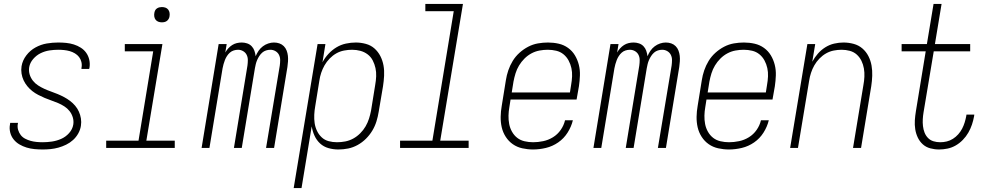

<svg xmlns="http://www.w3.org/2000/svg" viewBox="-20 -755 5040 980"><path d="M198 8Q177 8 156 6Q135 4 115.5 -2Q96 -8 79 -18Q62 -28 49.5 -43.5Q37 -59 32 -79.5Q27 -100 31 -120Q31 -122 31.5 -124Q32 -126 32 -128H72Q72 -127 71.5 -125.5Q71 -124 71 -123Q68 -107 72.5 -92Q77 -77 86 -65.5Q95 -54 108.5 -47Q122 -40 136.5 -36Q151 -32 166.5 -30.5Q182 -29 198 -29Q221 -29 245 -32.5Q269 -36 292 -46Q315 -56 332.5 -75.5Q350 -95 354 -119Q357 -138 351.5 -156Q346 -174 335 -188Q324 -202 308.5 -212Q293 -222 276.5 -229Q260 -236 242.5 -242Q225 -248 208.5 -255Q192 -262 175.5 -270.5Q159 -279 145 -290Q131 -301 119.5 -315Q108 -329 100.5 -345Q93 -361 90 -379.5Q87 -398 90 -417Q95 -447 114.5 -472.5Q134 -498 161.5 -513Q189 -528 218.5 -533Q248 -538 277 -538Q298 -538 318 -536Q338 -534 357 -528Q376 -522 392.5 -511.5Q409 -501 420 -485.5Q431 -470 435.5 -450.5Q440 -431 437 -411Q436 -409 436 -407Q436 -405 435 -403H395Q396 -404 396 -405.5Q396 -407 396 -409Q399 -424 395.5 -438.5Q392 -453 383.5 -464Q375 -475 362.5 -482.5Q350 -490 336 -494Q322 -498 307 -499.5Q292 -501 277 -501Q255 -501 232 -497.5Q209 -494 187.5 -483.5Q166 -473 149.5 -454Q133 -435 129 -412Q126 -392 131.5 -374.5Q137 -357 148 -343Q159 -329 174.5 -319Q190 -309 206.5 -301.5Q223 -294 240 -288Q257 -282 274 -275Q291 -268 307 -259.5Q323 -251 337.5 -240Q352 -229 363.5 -215.5Q375 -202 382.5 -185.5Q390 -169 393 -150.5Q396 -132 393 -113Q390 -93 379.5 -74Q369 -55 353 -40.5Q337 -26 317.5 -16.5Q298 -7 278 -1.5Q258 4 238 6Q218 8 198 8Z M522 0V-37H687L762 -493H617V-530H809L727 -37H872V0ZM806 -641Q797 -641 788.5 -644Q780 -647 774.5 -654Q769 -661 767.5 -670.5Q766 -680 768 -690Q769 -696 772 -702Q775 -708 781 -712Q787 -716 793.5 -717.5Q800 -719 806 -719Q816 -719 824.5 -716Q833 -713 838.5 -706Q844 -699 845.5 -689.5Q847 -680 845 -670Q844 -664 840.5 -658Q837 -652 831.5 -648Q826 -644 819.5 -642.5Q813 -641 806 -641Z M1009 0 1096 -530H1137L1130 -487Q1136 -498 1145 -508Q1154 -518 1165 -525Q1176 -532 1188.5 -535Q1201 -538 1214 -538Q1228 -538 1241.5 -533.5Q1255 -529 1264.5 -519Q1274 -509 1278.5 -496Q1283 -483 1285 -468Q1291 -483 1300 -496Q1309 -509 1321.5 -518.5Q1334 -528 1349 -533Q1364 -538 1378 -538Q1393 -538 1406 -533.5Q1419 -529 1428.5 -519.5Q1438 -510 1443 -497Q1448 -484 1449.5 -470Q1451 -456 1450 -441.5Q1449 -427 1447 -413L1379 0H1338L1408 -420Q1410 -434 1410 -448.5Q1410 -463 1404 -475Q1398 -487 1386 -494Q1374 -501 1360 -501Q1349 -501 1338 -497.5Q1327 -494 1318.5 -486.5Q1310 -479 1303.5 -469Q1297 -459 1292.5 -448.5Q1288 -438 1285.5 -427.5Q1283 -417 1281 -406L1214 0H1174L1243 -420Q1245 -434 1245 -448.5Q1245 -463 1239 -475Q1233 -487 1221 -494Q1209 -501 1195 -501Q1184 -501 1173 -497.5Q1162 -494 1153.5 -486.5Q1145 -479 1138.5 -469Q1132 -459 1128 -448.5Q1124 -438 1121 -427.5Q1118 -417 1116 -406L1049 0Z M1479 205 1601 -530H1641L1626 -437Q1638 -460 1656.5 -480Q1675 -500 1697.5 -513.5Q1720 -527 1745.5 -532.5Q1771 -538 1796 -538Q1822 -538 1847.5 -531Q1873 -524 1891.5 -507.5Q1910 -491 1921.5 -468.5Q1933 -446 1937.5 -420.5Q1942 -395 1940.5 -368Q1939 -341 1935 -315L1913 -185Q1909 -160 1901.5 -135.5Q1894 -111 1880.5 -88.5Q1867 -66 1848 -47Q1829 -28 1805.5 -15Q1782 -2 1757 3Q1732 8 1707 8Q1681 8 1656.5 1Q1632 -6 1614 -22.5Q1596 -39 1585.5 -62Q1575 -85 1571 -110L1519 205ZM1700 -29Q1721 -29 1742 -33Q1763 -37 1782.5 -47.5Q1802 -58 1818.5 -74.5Q1835 -91 1846 -110Q1857 -129 1863.5 -149.5Q1870 -170 1874 -191L1895 -321Q1899 -343 1900 -365Q1901 -387 1896.5 -407.5Q1892 -428 1882.5 -446.5Q1873 -465 1856.5 -477.5Q1840 -490 1819.5 -495.5Q1799 -501 1777 -501Q1757 -501 1736 -497Q1715 -493 1696.5 -482.5Q1678 -472 1662.5 -456Q1647 -440 1636.5 -421.5Q1626 -403 1619.5 -383.5Q1613 -364 1610 -343L1589 -213Q1585 -191 1584 -169Q1583 -147 1586 -126.5Q1589 -106 1598 -87Q1607 -68 1622 -54Q1637 -40 1657.5 -34.5Q1678 -29 1700 -29Z M2022 0V-37H2187L2296 -698H2151V-735H2343L2227 -37H2372V0Z M2701 8Q2673 8 2646 2Q2619 -4 2597.5 -19Q2576 -34 2561.5 -56.5Q2547 -79 2541 -105Q2535 -131 2535.5 -159Q2536 -187 2541 -215L2562 -345Q2566 -371 2574.5 -396Q2583 -421 2597 -444Q2611 -467 2631.5 -485.5Q2652 -504 2676 -516.5Q2700 -529 2726 -533.5Q2752 -538 2777 -538Q2805 -538 2831.5 -532Q2858 -526 2879.5 -510.5Q2901 -495 2914.5 -472.5Q2928 -450 2934.5 -424Q2941 -398 2940 -370Q2939 -342 2935 -315L2923 -247H2586L2580 -209Q2576 -187 2575.5 -165Q2575 -143 2579 -122Q2583 -101 2593.5 -82.5Q2604 -64 2620 -51.5Q2636 -39 2657.5 -34Q2679 -29 2701 -29Q2726 -29 2752.5 -34.5Q2779 -40 2802.5 -54.5Q2826 -69 2842 -92Q2858 -115 2864 -141H2904Q2896 -108 2877 -78Q2858 -48 2829 -28Q2800 -8 2766.5 0Q2733 8 2701 8ZM2889 -283 2895 -321Q2899 -343 2900 -365Q2901 -387 2896.5 -407.5Q2892 -428 2882 -446.5Q2872 -465 2856 -478Q2840 -491 2819 -496Q2798 -501 2776 -501Q2755 -501 2733.5 -497Q2712 -493 2692.5 -482.5Q2673 -472 2657 -456Q2641 -440 2629.5 -421Q2618 -402 2611.5 -381Q2605 -360 2601 -339L2592 -283Z M3009 0 3096 -530H3137L3130 -487Q3136 -498 3145 -508Q3154 -518 3165 -525Q3176 -532 3188.5 -535Q3201 -538 3214 -538Q3228 -538 3241.5 -533.5Q3255 -529 3264.5 -519Q3274 -509 3278.5 -496Q3283 -483 3285 -468Q3291 -483 3300 -496Q3309 -509 3321.5 -518.5Q3334 -528 3349 -533Q3364 -538 3378 -538Q3393 -538 3406 -533.5Q3419 -529 3428.5 -519.5Q3438 -510 3443 -497Q3448 -484 3449.5 -470Q3451 -456 3450 -441.5Q3449 -427 3447 -413L3379 0H3338L3408 -420Q3410 -434 3410 -448.5Q3410 -463 3404 -475Q3398 -487 3386 -494Q3374 -501 3360 -501Q3349 -501 3338 -497.5Q3327 -494 3318.5 -486.5Q3310 -479 3303.5 -469Q3297 -459 3292.5 -448.5Q3288 -438 3285.5 -427.5Q3283 -417 3281 -406L3214 0H3174L3243 -420Q3245 -434 3245 -448.5Q3245 -463 3239 -475Q3233 -487 3221 -494Q3209 -501 3195 -501Q3184 -501 3173 -497.5Q3162 -494 3153.5 -486.5Q3145 -479 3138.5 -469Q3132 -459 3128 -448.5Q3124 -438 3121 -427.5Q3118 -417 3116 -406L3049 0Z M3701 8Q3673 8 3646 2Q3619 -4 3597.5 -19Q3576 -34 3561.5 -56.5Q3547 -79 3541 -105Q3535 -131 3535.5 -159Q3536 -187 3541 -215L3562 -345Q3566 -371 3574.5 -396Q3583 -421 3597 -444Q3611 -467 3631.5 -485.5Q3652 -504 3676 -516.5Q3700 -529 3726 -533.5Q3752 -538 3777 -538Q3805 -538 3831.5 -532Q3858 -526 3879.5 -510.5Q3901 -495 3914.5 -472.5Q3928 -450 3934.5 -424Q3941 -398 3940 -370Q3939 -342 3935 -315L3923 -247H3586L3580 -209Q3576 -187 3575.5 -165Q3575 -143 3579 -122Q3583 -101 3593.5 -82.5Q3604 -64 3620 -51.5Q3636 -39 3657.5 -34Q3679 -29 3701 -29Q3726 -29 3752.5 -34.5Q3779 -40 3802.5 -54.5Q3826 -69 3842 -92Q3858 -115 3864 -141H3904Q3896 -108 3877 -78Q3858 -48 3829 -28Q3800 -8 3766.5 0Q3733 8 3701 8ZM3889 -283 3895 -321Q3899 -343 3900 -365Q3901 -387 3896.5 -407.5Q3892 -428 3882 -446.5Q3872 -465 3856 -478Q3840 -491 3819 -496Q3798 -501 3776 -501Q3755 -501 3733.5 -497Q3712 -493 3692.5 -482.5Q3673 -472 3657 -456Q3641 -440 3629.5 -421Q3618 -402 3611.5 -381Q3605 -360 3601 -339L3592 -283Z M4013 0 4101 -530H4141L4126 -440Q4138 -462 4154.5 -481Q4171 -500 4192.5 -513.5Q4214 -527 4238 -532.5Q4262 -538 4285 -538Q4312 -538 4337.5 -531Q4363 -524 4382 -507.5Q4401 -491 4412.5 -468.5Q4424 -446 4428.5 -420.5Q4433 -395 4432 -368Q4431 -341 4427 -315L4375 0H4334L4387 -321Q4391 -342 4392 -363.5Q4393 -385 4389.5 -405.5Q4386 -426 4377 -444.5Q4368 -463 4353 -476.5Q4338 -490 4317.5 -495.5Q4297 -501 4276 -501Q4256 -501 4235.5 -497Q4215 -493 4196.5 -482.5Q4178 -472 4162.5 -456Q4147 -440 4136.5 -421.5Q4126 -403 4119.5 -383Q4113 -363 4110 -343L4053 0Z M4773 8Q4750 8 4728 2Q4706 -4 4690 -18.5Q4674 -33 4664.5 -53Q4655 -73 4651.5 -95.5Q4648 -118 4649.5 -141Q4651 -164 4655 -188L4705 -493H4582V-530H4711L4745 -735H4786L4752 -530H4932V-493H4746L4694 -182Q4691 -164 4690 -146.5Q4689 -129 4691 -111.5Q4693 -94 4699 -78.5Q4705 -63 4716.5 -51Q4728 -39 4744.5 -34Q4761 -29 4779 -29Q4796 -29 4812.5 -33Q4829 -37 4844 -46.5Q4859 -56 4871 -69.5Q4883 -83 4891 -98.5Q4899 -114 4904 -130.5Q4909 -147 4912 -163Q4912 -165 4912.5 -167Q4913 -169 4913 -170H4953Q4953 -168 4952.5 -166Q4952 -164 4952 -162Q4948 -140 4941 -119Q4934 -98 4922.5 -78Q4911 -58 4894.5 -41Q4878 -24 4858 -12.5Q4838 -1 4816 3.5Q4794 8 4773 8Z"/></svg>

Font: Iosevka Curly XLtObl
Style: Regular
Weight: 200
Italic angle: -9°
Monospace: yes
Designer: Belleve Invis
Foundry: Belleve Invis
Version: Version 11.1.0; ttfautohint (v1.8.3)